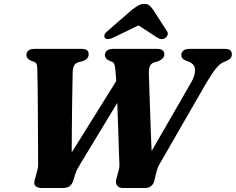

<svg xmlns="http://www.w3.org/2000/svg" viewBox="-20 -946 1186 966"><path d="M581.5 -565.1 617.9 -507.4 384.7 -122.1Q375.6 -107.6 369.5 -96.1Q363.4 -84.6 358 -67.6L348.4 -36.6Q342.5 -18.8 330.6 -9.4Q318.7 0 293.2 0H192.4Q168.6 0 158.6 -10Q148.6 -20 154.7 -40.4L166.3 -83.2Q169.5 -94 171.1 -105.7Q172.6 -117.4 171.9 -133.2Q171.6 -148.8 171.6 -180.8Q171.5 -212.9 171.2 -255.1Q170.9 -297.4 170.7 -344.6Q170.5 -391.8 170.1 -438.4Q169.7 -484.9 169.2 -525.6Q168.6 -566.3 167.7 -594.8Q167.6 -609.9 165 -620.5Q162.3 -631.1 150.7 -635.1L137.4 -640Q125.1 -645.1 119.1 -652.1Q113.1 -659.1 113.1 -670.2Q113.1 -684 123.2 -692Q133.4 -700 153.1 -700H390.3Q410.5 -700 418.3 -692.7Q426.1 -685.3 426.1 -672.8Q426.1 -661.5 418.9 -652.9Q411.7 -644.3 398.7 -639.3L375.8 -633.1Q360 -628.7 353.3 -617.2Q346.6 -605.7 345.7 -583.4Q345.3 -564.7 344.7 -533.8Q344.2 -502.8 343.5 -463.5Q342.8 -424.2 342.3 -379.4Q341.9 -334.6 341.4 -287.7Q341 -240.9 340.9 -195.1Q340.9 -149.3 341.3 -108.3L292.5 -101.4ZM892.2 -668.3Q892.2 -682.3 902.7 -691.2Q913.2 -700 932.5 -700H1112.1Q1131.7 -700 1139.1 -692.3Q1146.5 -684.6 1146.5 -672.2Q1146.5 -651.3 1119.8 -639.6L1102.4 -632.1Q1088.3 -625.5 1074.1 -610.2Q1060 -594.8 1045.5 -572.9Q1031.1 -550.9 1015.4 -524.3L786.7 -127.2Q778.1 -113.7 773.4 -101Q768.7 -88.4 764.4 -70L756.9 -38.5Q753 -19.8 740.2 -9.9Q727.5 0 709.1 0H597.6Q578.5 0 569.1 -13Q559.7 -26 565.5 -45.4L574.2 -78Q577.4 -88.1 579.4 -98.4Q581.5 -108.8 580.7 -119.3Q579.9 -141.1 578.6 -177.4Q577.4 -213.7 576 -258.4Q574.6 -303.2 572.9 -351.3Q571.2 -399.4 569.3 -445.2Q567.4 -491 565.3 -529.8Q563.3 -568.6 560.6 -593.8Q558.6 -613.5 555.3 -622.9Q552.1 -632.3 541.5 -636L526.9 -642.2Q518.2 -646.4 513 -653Q507.8 -659.5 507.8 -667.5Q507.8 -683.1 518.4 -691.6Q529.1 -700 548.7 -700H772.7Q788.9 -700 797.8 -693.3Q806.8 -686.5 806.8 -672.1Q806.8 -660.7 798.9 -652.6Q791 -644.5 778.3 -638.7L755.4 -631.9Q739.3 -626.2 733.9 -612.9Q728.5 -599.5 729 -573.2Q729.5 -556.4 730.6 -523.5Q731.8 -490.6 733.2 -447.9Q734.7 -405.2 736.2 -357.8Q737.7 -310.4 739.5 -263.8Q741.4 -217.3 743.3 -176.9Q745.3 -136.5 747 -107.9L699.4 -110.7L943.4 -534Q962.2 -567.8 961.4 -595Q960.7 -622.1 931 -635.2L910.2 -643.3Q892.2 -651.9 892.2 -668.3ZM721.2 -839.7H644L770.2 -757.5Q792.7 -742.4 812.2 -755Q819.5 -760.1 823.1 -769.7Q826.8 -779.3 819.5 -790L751.5 -895.4Q741.6 -909.4 732.5 -917.8Q723.4 -926.2 705.9 -926.2Q688.5 -926.2 674.5 -917.8Q660.5 -909.4 642.3 -895.4L521.1 -790Q507.5 -779.3 505.5 -769.7Q503.5 -760.1 507.9 -755Q514 -749 525 -749.6Q536 -750.2 551.3 -757.5Z"/></svg>

Font: Fraunces
Style: Italic
Weight: 900
Italic angle: -16°
Version: Version 1.000;[0bf87f6ff]